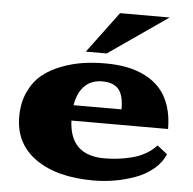

<svg xmlns="http://www.w3.org/2000/svg" viewBox="-56 -868 947 944"><g transform="rotate(5 417.0 -396.5)"><path d="M347.2 -608.9 498.5 -812H743.2L450.2 -608.9ZM48.8 -262.2Q48.8 -331.1 73.7 -384.5Q98.6 -438 137.9 -470.2Q177.2 -502.4 231.4 -523.2Q285.6 -543.9 338.4 -551.8Q391.1 -559.6 448.7 -559.6Q507.3 -559.6 556.4 -549.8Q605.5 -540 647.9 -518.1Q690.4 -496.1 720 -462.6Q749.5 -429.2 766.4 -378.9Q783.2 -328.6 783.2 -265.1H306.2Q313 -94.2 483.4 -94.2Q516.6 -94.2 548.6 -97.9Q580.6 -101.6 616.5 -110.4Q652.3 -119.1 684.3 -137Q716.3 -154.8 738.8 -180.2L788.6 -141.1Q771 -98.1 731.7 -65.9Q692.4 -33.7 642.1 -15.9Q591.8 2 541 10.5Q490.2 19 439.5 19Q258.8 19 153.8 -54.9Q48.8 -128.9 48.8 -262.2ZM310.1 -341.3H546.9Q546.9 -411.6 521.2 -440.9Q495.6 -470.2 441.4 -470.2Q386.7 -470.2 353.5 -436.8Q320.3 -403.3 310.1 -341.3Z"/></g></svg>

Font: Goblin
Style: Regular
Weight: 400
Designer: Riccardo De Franceschi
Foundry: Sorkin Type Co.
Version: Version 1.001